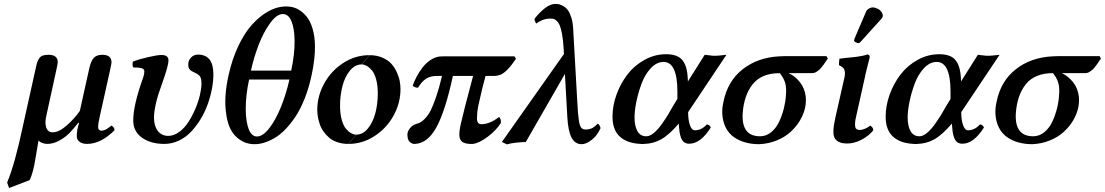

<svg xmlns="http://www.w3.org/2000/svg" viewBox="-20 -718 5588 971"><path d="M94.2 -73.2 161.1 -375Q165 -393.6 168.2 -403.1Q171.4 -412.6 178.2 -422.9Q185.1 -433.1 196.3 -437Q207.5 -440.9 225.1 -440.9Q272 -440.9 272 -403.8Q272 -396 265.1 -365.2L214.8 -134.8Q205.6 -96.7 213.9 -72.8Q222.2 -48.8 246.1 -48.8Q277.8 -48.8 316.9 -83Q356 -117.2 383.8 -157.2L432.1 -375Q439.9 -409.2 454.1 -425Q468.3 -440.9 497.1 -440.9Q543.9 -440.9 543.9 -403.8Q543.9 -400.4 543 -394.8Q542 -389.2 540.3 -381.8Q538.6 -374.5 538.1 -370.1L483.9 -126Q476.1 -90.8 476.1 -77.1Q476.1 -57.1 494.1 -57.1Q498.5 -57.1 503.4 -58.6Q508.3 -60.1 512 -61.5Q515.6 -63 521 -66.4Q526.4 -69.8 528.8 -71.8Q531.2 -73.7 537.1 -77.9Q543 -82 543.9 -83Q560.1 -73.2 559.1 -59.1Q490.2 9.8 419.9 9.8Q397.5 9.8 382.8 -0.5Q368.2 -10.7 368.2 -29.8Q368.2 -60.1 379.9 -96.2L376 -97.2Q352.1 -66.4 331.5 -45.4Q311 -24.4 280.3 -7.3Q249.5 9.8 219.2 9.8Q206.5 9.8 193.4 4.9Q180.2 0 174.8 -7.8L158.2 89.8Q147.5 157.2 129.9 192.9L25.9 232.9L16.1 205.1Q54.7 113.3 94.2 -73.2Z M1059.1 -342.8Q1059.1 -307.1 1051.5 -267.3Q1043.9 -227.5 1029.5 -188.2Q1015.1 -148.9 993.2 -113.3Q971.2 -77.6 944.6 -50Q918 -22.5 883.3 -6.3Q848.6 9.8 811 9.8Q742.2 9.8 698 -21.7Q653.8 -53.2 653.8 -108.9Q653.8 -187 705.1 -329.1Q710 -344.2 710 -356.9Q710 -368.7 696.8 -373Q681.6 -377 653.8 -377Q650.9 -382.3 650.4 -391.4Q649.9 -400.4 652.8 -407.2Q679.7 -417.5 727.5 -428.7Q775.4 -439.9 796.9 -439.9Q832 -439.9 832 -413.1Q832 -384.8 799.8 -295.9Q758.8 -185.5 758.8 -122.1Q758.8 -81.1 778.1 -55.9Q797.4 -30.8 831.1 -30.8Q858.9 -30.8 886 -50.5Q913.1 -70.3 932.9 -101.1Q952.6 -131.8 968 -168Q983.4 -204.1 991.2 -237.8Q999 -271.5 999 -295.9Q999 -317.4 994.1 -326.2Q989.7 -339.4 967.8 -349.1Q947.3 -357.9 939.9 -366.2Q932.1 -374 932.1 -392.1Q932.1 -413.1 946.5 -427.5Q960.9 -441.9 981 -441.9Q1059.1 -441.9 1059.1 -342.8Z M1443.8 -315.9H1239.7Q1222.7 -237.3 1222.7 -164.1Q1223.6 -102.1 1237.8 -64.9Q1252 -27.8 1279.8 -27.8Q1309.6 -27.8 1342.3 -70.3Q1375 -112.8 1401.1 -177.7Q1427.2 -242.7 1443.8 -315.9ZM1410.6 -647Q1379.4 -647 1345.9 -600.8Q1312.5 -554.7 1288.1 -491.2Q1263.7 -427.7 1249 -360.8H1452.6Q1471.2 -446.3 1469.7 -515.1Q1468.8 -575.7 1453.6 -611.3Q1438.5 -647 1410.6 -647ZM1135.7 -336.9Q1153.8 -418.9 1185.3 -485.4Q1216.8 -551.8 1254.9 -593.8Q1293 -635.7 1334.2 -659.2Q1375.5 -682.6 1416 -685.1Q1426.3 -686 1447.8 -684.1Q1471.7 -680.7 1492.7 -668Q1513.7 -655.3 1531.7 -632.6Q1549.8 -609.9 1560.8 -573Q1571.8 -536.1 1572.8 -488.8Q1574.2 -421.9 1555.7 -336.9Q1542 -272.9 1520.8 -219.5Q1499.5 -166 1474.9 -128.9Q1450.2 -91.8 1423.3 -64Q1396.5 -36.1 1368.7 -20Q1340.8 -3.9 1315.7 3.7Q1290.5 11.2 1267.1 11.2Q1212.9 11.2 1172.6 -28.1Q1132.3 -67.4 1123 -148.9Q1111.8 -229 1135.7 -336.9Z M1809.6 -392.1 1848.6 -439Q1884.8 -439 1913.3 -426.8Q1941.9 -414.6 1958.7 -396Q1975.6 -377.4 1986.6 -353.3Q1997.6 -329.1 2001.5 -308.1Q2005.4 -287.1 2005.4 -267.1Q2005.4 -196.8 1970.2 -133.1Q1935.1 -69.3 1874 -29.8Q1813 9.8 1742.7 9.8L1781.7 -37.1Q1814.9 -37.1 1840.3 -67.9Q1865.7 -98.6 1878.2 -145.5Q1890.6 -192.4 1890.6 -246.1Q1890.6 -286.6 1882.1 -317.1Q1873.5 -347.7 1860.4 -362.8Q1847.2 -377.9 1834.2 -385Q1821.3 -392.1 1809.6 -392.1ZM1780.8 -37.1 1741.7 9.8Q1711.4 9.8 1686.3 1.2Q1661.1 -7.3 1644.5 -21.7Q1627.9 -36.1 1615.7 -53.5Q1603.5 -70.8 1596.9 -90.8Q1590.3 -110.8 1587.4 -128.4Q1584.5 -146 1584.5 -162.1Q1584.5 -232.4 1619.9 -296.4Q1655.3 -360.4 1716.3 -399.7Q1777.3 -439 1847.7 -439L1808.6 -392.1Q1775.4 -392.1 1750 -361.3Q1724.6 -330.6 1712.2 -283.7Q1699.7 -236.8 1699.7 -183.1Q1699.7 -142.6 1708.3 -112.1Q1716.8 -81.5 1730 -66.4Q1743.2 -51.3 1756.1 -44.2Q1769 -37.1 1780.8 -37.1Z M2581.5 -433.1 2589.4 -420.9Q2546.9 -356.9 2513.2 -340.8Q2493.7 -334 2482.4 -334H2435.5Q2421.9 -287.1 2398.4 -181.2Q2392.6 -150.9 2392.6 -127Q2391.1 -117.2 2393.6 -106Q2397.9 -89.8 2413.6 -89.8Q2456.5 -89.8 2503.4 -126Q2508.3 -124 2511.2 -115.2Q2514.2 -106.4 2513.2 -96.2Q2488.8 -58.1 2446.5 -26.4Q2404.3 5.4 2371.6 9.8H2355.5Q2329.6 8.3 2317.4 -1Q2305.2 -10.3 2303.2 -30.8Q2301.8 -53.2 2310.5 -91.8Q2321.8 -144 2372.6 -334H2270.5Q2231.4 -153.8 2186.5 -73Q2141.6 7.8 2077.1 9.8Q2071.8 11.2 2065.4 7.8Q2048.3 2 2042.5 -17.1Q2040.5 -26.9 2040.5 -32.2Q2039.6 -37.1 2041.5 -46.9Q2045.4 -61.5 2057.6 -74.5Q2069.8 -87.4 2084.5 -90.8Q2097.2 -94.7 2106.4 -99.4Q2115.7 -104 2130.6 -119.6Q2145.5 -135.3 2158 -159.4Q2170.4 -183.6 2185.8 -228.5Q2201.2 -273.4 2215.3 -334H2190.4Q2156.2 -334 2134.3 -319.6Q2112.3 -305.2 2094.2 -274.9Q2087.9 -273.4 2078.4 -277.3Q2068.8 -281.2 2067.4 -285.2Q2075.2 -308.1 2087.6 -331.5Q2100.1 -355 2117.2 -377Q2134.3 -398.9 2156.7 -414.1Q2179.2 -429.2 2202.1 -432.1Q2205.6 -432.1 2212.2 -432.6Q2218.8 -433.1 2222.2 -433.1Z M3017.1 -69.8Q3000 -31.7 2971.9 -10.3Q2943.8 11.2 2921.9 11.2Q2887.7 11.2 2870.4 -22.2Q2853 -55.7 2849.1 -126L2836.9 -344.2L2639.2 0Q2575.7 2.4 2543.9 12.2L2518.1 0L2832 -444.8L2830.1 -478Q2827.6 -517.6 2822.3 -546.1Q2816.9 -574.7 2810.8 -589.4Q2804.7 -604 2795.7 -612.3Q2786.6 -620.6 2780 -622.3Q2773.4 -624 2764.2 -624Q2725.1 -624 2692.9 -599.1Q2689.9 -600.6 2686.5 -608.4Q2683.1 -616.2 2683.1 -623Q2707.5 -654.3 2735.4 -676.3Q2763.2 -698.2 2788.1 -698.2Q2798.3 -698.2 2807.6 -696.3Q2816.9 -694.3 2830.1 -686.5Q2843.3 -678.7 2852.8 -665.5Q2862.3 -652.3 2869.9 -627.4Q2877.4 -602.5 2878.9 -568.8L2898.9 -213.9Q2900.9 -172.4 2903.1 -147.2Q2905.3 -122.1 2908.2 -104Q2911.1 -85.9 2915.8 -77.9Q2920.4 -69.8 2926 -66.4Q2931.6 -63 2940.9 -63Q2958 -63 2971.9 -68.8Q2985.8 -74.7 3002.9 -92.8Q3007.8 -91.3 3012 -83.5Q3016.1 -75.7 3017.1 -69.8Z M3382.8 -180.2 3405.8 -217.8V-253.9Q3405.8 -404.8 3335.9 -404.8Q3300.8 -404.8 3271.2 -373Q3241.7 -341.3 3224.6 -295.2Q3207.5 -249 3198.2 -203.4Q3189 -157.7 3189 -124Q3189 -80.6 3203.6 -54.7Q3218.3 -28.8 3249 -28.8Q3266.1 -28.8 3286.9 -45.9Q3307.6 -63 3327.1 -90.8Q3346.7 -118.7 3359.1 -138.9Q3371.6 -159.2 3382.8 -180.2ZM3458 -324.2 3459 -306.2 3543.9 -440.9Q3580.6 -436 3586.9 -436H3600.6Q3605.5 -435.5 3653.8 -440.9L3460 -150.9Q3460 -111.8 3469 -85.4Q3478 -59.1 3493.7 -59.1Q3528.3 -59.1 3554.7 -88.9Q3569.3 -86.9 3574.7 -73.2Q3522.9 8.8 3465.8 8.8Q3450.2 8.8 3439.9 1.2Q3429.7 -6.3 3424.1 -21.5Q3418.5 -36.6 3416.3 -52.7Q3414.1 -68.8 3412.6 -92.8Q3363.3 -35.6 3324.2 -13.7Q3285.2 8.3 3238.8 9.8Q3230 11.2 3219.7 9.8Q3151.9 6.8 3114.7 -27.1Q3077.6 -61 3077.6 -127.9Q3077.6 -183.6 3097.9 -239.7Q3118.2 -295.9 3153.1 -341.3Q3188 -386.7 3239.5 -415.3Q3291 -443.8 3348.6 -443.8Q3406.2 -443.8 3430.7 -414.3Q3455.1 -384.8 3458 -324.2Z M3823.7 -28.8Q3855.5 -28.8 3881.1 -50.3Q3906.7 -71.8 3921.6 -105Q3936.5 -138.2 3944.8 -172.1Q3953.1 -206.1 3954.6 -236.8Q3958 -273.4 3950.9 -298.3Q3943.8 -323.2 3923.8 -348.1Q3832 -348.1 3787.1 -292.7Q3742.2 -237.3 3735.8 -143.1Q3730 -28.8 3823.7 -28.8ZM4085.4 -348.1H3968.8Q4002.4 -332 4026.1 -301.5Q4049.8 -271 4054.7 -230Q4057.6 -203.6 4051.8 -173.8Q4044.4 -140.1 4025.6 -108.6Q4006.8 -77.1 3978 -50.8Q3949.2 -24.4 3907.7 -7.6Q3866.2 9.3 3818.8 11.2Q3781.2 11.2 3749 2.2Q3716.8 -6.8 3691.2 -24.9Q3665.5 -43 3650.1 -73.2Q3634.8 -103.5 3632.8 -143.1Q3631.3 -171.9 3638.7 -203.1Q3659.7 -308.1 3736.1 -367.9Q3812.5 -427.7 3921.9 -433.1Q3930.7 -434.1 3948.7 -434.1H4159.7L4166.5 -421.9Q4164.6 -419.4 4156.5 -407.5Q4148.4 -395.5 4145.8 -391.8Q4143.1 -388.2 4135.7 -378.9Q4128.4 -369.6 4124 -366Q4119.6 -362.3 4112.8 -357.2Q4106 -352.1 4099.4 -350.1Q4092.8 -348.1 4085.4 -348.1Z M4309.1 -126Q4301.8 -96.7 4305.2 -76.2Q4307.1 -67.4 4311.5 -65.9Q4318.4 -59.1 4334.5 -61Q4360.4 -65.9 4381.3 -83Q4397.5 -71.8 4396.5 -59.1Q4373.5 -30.3 4336.7 -11.2Q4299.8 7.8 4264.2 7.8Q4224.1 7.8 4206.5 -12.2Q4199.7 -19 4196.3 -33.2Q4191.9 -58.1 4200.2 -100.1Q4203.6 -114.3 4205.1 -125L4246.1 -306.2Q4247.1 -310.1 4248.8 -318.1Q4250.5 -326.2 4251.5 -330.1Q4255.4 -354.5 4249.5 -366.9Q4243.7 -379.4 4223.1 -388.2Q4222.2 -396 4225.1 -420.9Q4228.5 -421.4 4235.6 -422.4Q4242.7 -423.3 4246.1 -423.8Q4257.3 -424.8 4282 -427.5Q4306.6 -430.2 4315.4 -431.2Q4347.7 -435.5 4367.2 -442.9Q4379.9 -439.9 4378.4 -428.2Q4377.9 -424.8 4369.6 -393.6Q4361.3 -362.3 4356.4 -339.8Q4356 -335.9 4354.5 -329.6Q4353 -323.2 4352.5 -320.8ZM4382.3 -678.2Q4394.5 -683.6 4411.1 -676.8Q4421.9 -673.8 4430.7 -665.8Q4439.5 -657.7 4442.4 -647.9Q4445.8 -643.1 4444.3 -639.2Q4444.3 -629.9 4438.5 -624L4333.5 -507.8Q4327.6 -500 4321.3 -500Q4314.9 -500 4307.1 -504.4Q4299.3 -508.8 4299.3 -513.2V-514.2Q4299.3 -514.6 4299.8 -515.6Q4300.3 -516.6 4300.3 -517.1Q4300.3 -518.1 4300.8 -519.5Q4301.3 -521 4301.3 -522Q4303.2 -525.9 4304.2 -528.8L4360.4 -660.2Q4365.7 -671.9 4382.3 -678.2Z M4764.2 -180.2 4787.1 -217.8V-253.9Q4787.1 -404.8 4717.3 -404.8Q4682.1 -404.8 4652.6 -373Q4623 -341.3 4606 -295.2Q4588.9 -249 4579.6 -203.4Q4570.3 -157.7 4570.3 -124Q4570.3 -80.6 4585 -54.7Q4599.6 -28.8 4630.4 -28.8Q4647.5 -28.8 4668.2 -45.9Q4689 -63 4708.5 -90.8Q4728 -118.7 4740.5 -138.9Q4752.9 -159.2 4764.2 -180.2ZM4839.4 -324.2 4840.3 -306.2 4925.3 -440.9Q4961.9 -436 4968.3 -436H4981.9Q4986.8 -435.5 5035.2 -440.9L4841.3 -150.9Q4841.3 -111.8 4850.3 -85.4Q4859.4 -59.1 4875 -59.1Q4909.7 -59.1 4936 -88.9Q4950.7 -86.9 4956.1 -73.2Q4904.3 8.8 4847.2 8.8Q4831.5 8.8 4821.3 1.2Q4811 -6.3 4805.4 -21.5Q4799.8 -36.6 4797.6 -52.7Q4795.4 -68.8 4793.9 -92.8Q4744.6 -35.6 4705.6 -13.7Q4666.5 8.3 4620.1 9.8Q4611.3 11.2 4601.1 9.8Q4533.2 6.8 4496.1 -27.1Q4459 -61 4459 -127.9Q4459 -183.6 4479.2 -239.7Q4499.5 -295.9 4534.4 -341.3Q4569.3 -386.7 4620.8 -415.3Q4672.4 -443.8 4730 -443.8Q4787.6 -443.8 4812 -414.3Q4836.4 -384.8 4839.4 -324.2Z M5205.1 -28.8Q5236.8 -28.8 5262.5 -50.3Q5288.1 -71.8 5303 -105Q5317.9 -138.2 5326.2 -172.1Q5334.5 -206.1 5335.9 -236.8Q5339.4 -273.4 5332.3 -298.3Q5325.2 -323.2 5305.2 -348.1Q5213.4 -348.1 5168.5 -292.7Q5123.5 -237.3 5117.2 -143.1Q5111.3 -28.8 5205.1 -28.8ZM5466.8 -348.1H5350.1Q5383.8 -332 5407.5 -301.5Q5431.2 -271 5436 -230Q5439 -203.6 5433.1 -173.8Q5425.8 -140.1 5407 -108.6Q5388.2 -77.1 5359.4 -50.8Q5330.6 -24.4 5289.1 -7.6Q5247.6 9.3 5200.2 11.2Q5162.6 11.2 5130.4 2.2Q5098.1 -6.8 5072.5 -24.9Q5046.9 -43 5031.5 -73.2Q5016.1 -103.5 5014.2 -143.1Q5012.7 -171.9 5020 -203.1Q5041 -308.1 5117.4 -367.9Q5193.8 -427.7 5303.2 -433.1Q5312 -434.1 5330.1 -434.1H5541L5547.9 -421.9Q5545.9 -419.4 5537.8 -407.5Q5529.8 -395.5 5527.1 -391.8Q5524.4 -388.2 5517.1 -378.9Q5509.8 -369.6 5505.4 -366Q5501 -362.3 5494.1 -357.2Q5487.3 -352.1 5480.7 -350.1Q5474.1 -348.1 5466.8 -348.1Z"/></svg>

Font: Common Serif SemiBold
Style: Italic
Weight: 600
Italic angle: -12°
Designer: Philipp H. Poll, Khaled Hosny
Foundry: Stefan Peev, Context Ltd.
Version: Version 1.026